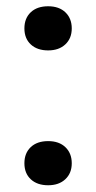

<svg xmlns="http://www.w3.org/2000/svg" viewBox="-20 -570 300 598"><path d="M130 7Q96 7 76 -11.5Q56 -30 56 -61.5Q56 -93 75.8 -111.8Q95.5 -130.5 130 -130.5Q164 -130.5 183.8 -111.5Q203.5 -92.5 203.5 -61.5Q203.5 -30.5 183.5 -11.8Q163.5 7 130 7ZM130 -413Q96 -413 76 -431.5Q56 -450 56 -481.5Q56 -513 75.8 -531.8Q95.5 -550.5 130 -550.5Q164 -550.5 183.8 -531.5Q203.5 -512.5 203.5 -481.5Q203.5 -450.5 183.5 -431.8Q163.5 -413 130 -413Z"/></svg>

Font: Encode Sans SmExp Md
Style: Regular
Weight: 500
Width: 6
Designer: Multiple Designers
Foundry: Impallari Type
Version: Version 3.002; ttfautohint (v1.8.3) -l 8 -r 50 -G 200 -x 14 